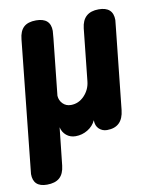

<svg xmlns="http://www.w3.org/2000/svg" viewBox="-131 -651 765 930"><g transform="rotate(-10 252.0 -186.5)"><path d="M24.9 -504.9Q28.8 -544.9 49.3 -564Q69.8 -583 109.9 -583Q181.2 -583 181.2 -519Q181.2 -515.1 178.2 -482.9L148.9 -205.1Q150.4 -181.6 166.3 -165.8Q182.1 -149.9 206.1 -149.9Q244.1 -149.9 272.2 -179.4Q300.3 -209 304.2 -250L331.1 -504.9Q339.8 -583 418 -583Q488.8 -583 488.8 -518.1Q488.8 -515.6 484.9 -480L442.9 -83Q434.1 0 356.9 0Q334.5 0 318.1 -15.1Q301.8 -30.3 301.8 -58.1Q289.1 -30.3 261.7 -13.7Q234.4 2.9 202.1 2.9Q175.8 2.9 157 -12.7Q138.2 -28.3 132.8 -53.2Q129.9 -21.5 122.8 39.6Q115.7 100.6 112.8 131.8Q108.4 171.9 86.9 190.9Q65.4 210 24.9 210Q-43 210 -43 146Z"/></g></svg>

Font: BPreplay
Style: Bold Italic
Weight: 700
Italic angle: -6°
Designer: Magenta/George Triantafyllakos
Foundry: Magenta/George Triantafyllakos
Version: Version 1.00